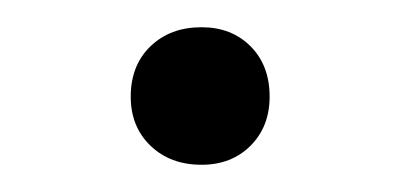

<svg xmlns="http://www.w3.org/2000/svg" viewBox="-20 -305 295 141"><path d="M128 -184Q105 -184 90.5 -198Q76 -212 76 -234Q76 -257 90.5 -271Q105 -285 128 -285Q150 -285 164 -271Q178 -257 178 -234Q178 -212 164 -198Q150 -184 128 -184Z"/></svg>

Font: EauTestSC
Style: Regular
Weight: 400
Designer: Christian Thalmann (Catharsis Fonts)
Version: Version 0.001;PS 000.001;hotconv 1.0.88;makeotf.lib2.5.64775